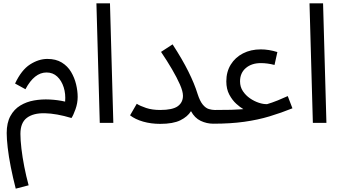

<svg xmlns="http://www.w3.org/2000/svg" viewBox="-20 -734 2035 1147"><path d="M74 393Q57 327 44.5 264Q32 201 26 148Q20 95 20 61Q20 0 42 -40.5Q64 -81 101 -103.5Q138 -126 183.5 -134Q229 -142 277.5 -139.5Q326 -137 369 -127Q373 -173 360.5 -212.5Q348 -252 322 -276.5Q296 -301 258 -301Q185 -301 132 -201L70 -235Q108 -316 159.5 -349Q211 -382 263 -382Q314 -382 349 -360.5Q384 -339 404.5 -304.5Q425 -270 434.5 -230.5Q444 -191 444 -155Q444 -118 431 -81.5Q418 -45 407 -29Q317 -56 248 -57.5Q179 -59 140.5 -30Q102 -1 102 66Q102 103 108 154Q114 205 125 261.5Q136 318 151 373Z M576 0 556 -714H637L657 0Z M937 -77Q1011 -77 1042 -99.5Q1073 -122 1073 -162Q1073 -188 1055 -229Q1037 -270 1007.5 -320.5Q978 -371 942 -424L1011 -469Q1069 -380 1105.5 -306.5Q1142 -233 1160 -174Q1174 -130 1191.5 -109Q1209 -88 1228 -82.5Q1247 -77 1263 -77Q1284 -77 1294 -65.5Q1304 -54 1304 -38Q1304 -22 1290 -8.5Q1276 5 1254 5Q1215 5 1179 -12Q1143 -29 1121 -70Q1101 -37 1057.5 -15.5Q1014 6 937 6Q882 6 835 -7.5Q788 -21 757 -45L797 -114Q817 -101 853 -89Q889 -77 937 -77Z M1254 5 1264 -77Q1327 -77 1361.5 -78Q1396 -79 1412 -80.5Q1428 -82 1434 -82Q1416 -92 1392 -113.5Q1368 -135 1350 -168.5Q1332 -202 1332 -248Q1332 -305 1358.5 -348Q1385 -391 1431.5 -415Q1478 -439 1538 -439Q1586 -439 1637 -423L1620 -346Q1578 -357 1538 -357Q1483 -357 1448.5 -327.5Q1414 -298 1414 -248Q1414 -215 1431 -189.5Q1448 -164 1473.5 -146.5Q1499 -129 1526.5 -120Q1554 -111 1576 -112Q1592 -117 1605.5 -121.5Q1619 -126 1640 -134.5Q1661 -143 1699 -160L1727 -87Q1660 -60 1590.5 -39Q1521 -18 1439.5 -6.5Q1358 5 1254 5Z M1849 0 1829 -714H1910L1930 0Z"/></svg>

Font: Noto Sans Living
Style: Regular
Weight: 400
Designer: Monotype Design Team
Foundry: Monotype Imaging Inc.
Version: Version 2.013; ttfautohint (v1.8.4.7-5d5b)